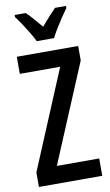

<svg xmlns="http://www.w3.org/2000/svg" viewBox="-102 -988 596 1038"><g transform="rotate(-10 196.5 -469.0)"><path d="M372.1 0H24.4V-79.6L250.5 -620.1H28.8V-713.9H365.7V-634.3L139.6 -95.2H372.1ZM149.9 -778.3Q139.6 -799.3 123.8 -825.9Q107.9 -852.5 90.1 -879.4Q72.3 -906.2 56.6 -926.8V-938.5H117.2Q134.8 -921.9 155.5 -898.2Q176.3 -874.5 197.3 -849.1Q221.2 -877.4 238.8 -896.7Q256.3 -916 278.3 -938.5H338.4V-926.8Q323.7 -907.2 306.2 -880.9Q288.6 -854.5 272 -827.4Q255.4 -800.3 245.1 -778.3Z"/></g></svg>

Font: Open Sans Condensed SemiBold
Style: Regular
Weight: 600
Width: 3
Designer: Monotype Design Team
Foundry: Monotype Imaging Inc.
Version: Version 3.000; ttfautohint (v1.8.4)